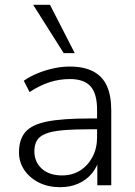

<svg xmlns="http://www.w3.org/2000/svg" viewBox="-20 -771 562 799"><path d="M230 8Q181 8 142.5 -11Q104 -30 81.5 -63Q59 -96 59 -137Q59 -191 86 -222Q113 -253 177 -265.5Q241 -278 353 -278H396V-233H354Q287 -233 241.5 -229Q196 -225 170 -214.5Q144 -204 133.5 -186Q123 -168 123 -142Q123 -97 154 -69Q185 -41 238 -41Q281 -41 313.5 -61.5Q346 -82 365 -118Q384 -154 384 -200V-314Q384 -381 357 -411.5Q330 -442 271 -442Q227 -442 186.5 -429Q146 -416 103 -388L79 -435Q105 -453 136.5 -466Q168 -479 202.5 -486.5Q237 -494 270 -494Q329 -494 367.5 -474Q406 -454 424.5 -414Q443 -374 443 -311V0H385V-117H395Q386 -78 363 -50Q340 -22 306 -7Q272 8 230 8ZM245 -550 118 -751H188L291 -550Z"/></svg>

Font: Nunito Sans 12pt ExtraLight 12pt Light
Style: Regular
Weight: 300
Version: Version 3.101;gftools[0.9.27]